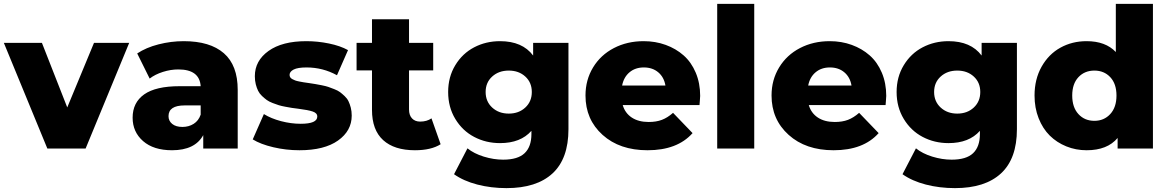

<svg xmlns="http://www.w3.org/2000/svg" viewBox="-31 -762 5996 985"><path d="M211.9 0 -11.2 -542H184.1L314 -210.9L451.2 -542H631.8L408.2 0Z M1011.7 0V-68.8Q969.2 8.8 851.6 8.8Q756.8 8.8 703.1 -38.1Q649.4 -85 649.4 -158.2Q649.4 -235.8 708.7 -277.8Q768.1 -319.8 890.6 -319.8H998.5Q992.7 -405.8 883.8 -405.8Q844.7 -405.8 804.7 -393.1Q764.6 -380.4 736.8 -358.9L672.9 -487.8Q718.3 -518.1 782.2 -534.4Q846.2 -550.8 911.6 -550.8Q1046.4 -550.8 1117.4 -489Q1188.5 -427.2 1188.5 -300.8V0ZM998.5 -173.8V-221.2H916.5Q833.5 -221.2 833.5 -166Q833.5 -141.6 852.5 -126.2Q871.6 -110.8 904.8 -110.8Q937.5 -110.8 962.6 -126.7Q987.8 -142.6 998.5 -173.8Z M1505.4 8.8Q1437 8.8 1371.3 -6.6Q1305.7 -22 1265.6 -46.9L1322.8 -176.8Q1359.9 -153.8 1410.9 -140.4Q1461.9 -127 1511.7 -127Q1596.7 -127 1596.7 -164.1Q1596.7 -182.1 1573.2 -189.9Q1549.8 -197.8 1499.5 -204.1Q1478.5 -206.5 1466.3 -208.5Q1454.1 -210.4 1433.1 -214.4Q1412.1 -218.3 1398.9 -222.4Q1385.7 -226.6 1367.4 -233.6Q1349.1 -240.7 1337.6 -249Q1326.2 -257.3 1313.2 -269.5Q1300.3 -281.7 1293.2 -296.1Q1286.1 -310.5 1281.2 -329.6Q1276.4 -348.6 1276.4 -371.1Q1276.4 -450.2 1346.4 -500.5Q1416.5 -550.8 1540.5 -550.8Q1599.1 -550.8 1657 -538.8Q1714.8 -526.9 1754.4 -504.9L1697.8 -376Q1625 -416 1541.5 -416Q1496.6 -416 1475.6 -405.3Q1454.6 -394.5 1454.6 -377.9Q1454.6 -371.1 1457.8 -365.7Q1460.9 -360.4 1468.5 -356.2Q1476.1 -352.1 1483.2 -349.4Q1490.2 -346.7 1503.9 -344Q1517.6 -341.3 1526.6 -339.8Q1535.6 -338.4 1553.7 -335.9Q1575.7 -332.5 1586.4 -330.8Q1597.2 -329.1 1619.1 -324.7Q1641.1 -320.3 1653.1 -316.2Q1665 -312 1683.8 -304.7Q1702.6 -297.4 1713.4 -289.3Q1724.1 -281.2 1737.1 -269Q1750 -256.8 1756.8 -242.7Q1763.7 -228.5 1768.6 -209.7Q1773.4 -190.9 1773.4 -168.9Q1773.4 -90.8 1703.1 -41Q1632.8 8.8 1505.4 8.8Z M2097.7 8.8Q1991.7 8.8 1934.6 -43.2Q1877.4 -95.2 1877.4 -198.2V-400.9H1798.3V-542H1877.4V-663.1H2067.4V-542H2191.4V-400.9H2067.4V-200.2Q2067.4 -170.9 2082.8 -154.5Q2098.1 -138.2 2124.5 -138.2Q2158.7 -138.2 2182.6 -154.8L2229.5 -22Q2180.7 8.8 2097.7 8.8Z M2567.4 203.1Q2488.3 203.1 2417.7 184.8Q2347.2 166.5 2298.3 131.8L2367.2 -1Q2400.4 25.9 2450.9 41.5Q2501.5 57.1 2550.3 57.1Q2625.5 57.1 2660.4 23.9Q2695.3 -9.3 2695.3 -74.2V-90.8Q2639.6 -27.8 2534.2 -27.8Q2461.9 -27.8 2401.6 -59.6Q2341.3 -91.3 2304.7 -151.9Q2268.1 -212.4 2268.1 -290Q2268.1 -367.2 2304.7 -427.5Q2341.3 -487.8 2401.6 -519.3Q2461.9 -550.8 2534.2 -550.8Q2648.9 -550.8 2704.1 -477.1V-542H2885.3V-99.1Q2885.3 52.2 2803.5 127.7Q2721.7 203.1 2567.4 203.1ZM2494.1 -210.2Q2527.8 -179.2 2579.1 -179.2Q2630.4 -179.2 2663.8 -210.2Q2697.3 -241.2 2697.3 -290Q2697.3 -338.9 2663.8 -369.4Q2630.4 -399.9 2579.1 -399.9Q2527.8 -399.9 2494.1 -369.4Q2460.4 -338.9 2460.4 -290Q2460.4 -241.2 2494.1 -210.2Z M3291 8.8Q3147.9 8.8 3060.3 -70.1Q2972.7 -148.9 2972.7 -272Q2972.7 -352.1 3011.5 -416Q3050.3 -480 3118.4 -515.4Q3186.5 -550.8 3271 -550.8Q3331.5 -550.8 3384 -531.7Q3436.5 -512.7 3476.1 -477.8Q3515.6 -442.9 3538.3 -389.2Q3561 -335.4 3561 -270Q3561 -261.7 3559.3 -244.1Q3557.6 -226.6 3557.6 -223.1H3163.6Q3175.8 -181.6 3210.2 -158.9Q3244.6 -136.2 3296.9 -136.2Q3335.9 -136.2 3364.7 -147.2Q3393.6 -158.2 3421.9 -183.1L3522 -79.1Q3443.8 8.8 3291 8.8ZM3160.6 -323.2H3382.8Q3375.5 -366.2 3345.9 -391.1Q3316.4 -416 3272 -416Q3228 -416 3198.5 -391.1Q3168.9 -366.2 3160.6 -323.2Z M3648.4 0V-742.2H3838.4V0Z M4245.6 8.8Q4102.5 8.8 4014.9 -70.1Q3927.2 -148.9 3927.2 -272Q3927.2 -352.1 3966.1 -416Q4004.9 -480 4073 -515.4Q4141.1 -550.8 4225.6 -550.8Q4286.1 -550.8 4338.6 -531.7Q4391.1 -512.7 4430.7 -477.8Q4470.2 -442.9 4492.9 -389.2Q4515.6 -335.4 4515.6 -270Q4515.6 -261.7 4513.9 -244.1Q4512.2 -226.6 4512.2 -223.1H4118.2Q4130.4 -181.6 4164.8 -158.9Q4199.2 -136.2 4251.5 -136.2Q4290.5 -136.2 4319.3 -147.2Q4348.1 -158.2 4376.5 -183.1L4476.6 -79.1Q4398.4 8.8 4245.6 8.8ZM4115.2 -323.2H4337.4Q4330.1 -366.2 4300.5 -391.1Q4271 -416 4226.6 -416Q4182.6 -416 4153.1 -391.1Q4123.5 -366.2 4115.2 -323.2Z M4868.2 203.1Q4789.1 203.1 4718.5 184.8Q4647.9 166.5 4599.1 131.8L4668 -1Q4701.2 25.9 4751.7 41.5Q4802.2 57.1 4851.1 57.1Q4926.3 57.1 4961.2 23.9Q4996.1 -9.3 4996.1 -74.2V-90.8Q4940.4 -27.8 4835 -27.8Q4762.7 -27.8 4702.4 -59.6Q4642.1 -91.3 4605.5 -151.9Q4568.8 -212.4 4568.8 -290Q4568.8 -367.2 4605.5 -427.5Q4642.1 -487.8 4702.4 -519.3Q4762.7 -550.8 4835 -550.8Q4949.7 -550.8 5004.9 -477.1V-542H5186V-99.1Q5186 52.2 5104.2 127.7Q5022.5 203.1 4868.2 203.1ZM4794.9 -210.2Q4828.6 -179.2 4879.9 -179.2Q4931.2 -179.2 4964.6 -210.2Q4998 -241.2 4998 -290Q4998 -338.9 4964.6 -369.4Q4931.2 -399.9 4879.9 -399.9Q4828.6 -399.9 4794.9 -369.4Q4761.2 -338.9 4761.2 -290Q4761.2 -241.2 4794.9 -210.2Z M5543.5 8.8Q5488.3 8.8 5439.5 -11Q5390.6 -30.8 5354.5 -66.4Q5318.4 -102.1 5297.4 -155.3Q5276.4 -208.5 5276.4 -272Q5276.4 -355.5 5312.5 -419.7Q5348.6 -483.9 5408.9 -517.3Q5469.2 -550.8 5543.5 -550.8Q5640.6 -550.8 5693.4 -495.1V-742.2H5883.8V0H5702.6V-54.2Q5649.9 8.8 5543.5 8.8ZM5583.5 -142.1Q5632.8 -142.1 5664.8 -176.8Q5696.8 -211.4 5696.8 -272Q5696.8 -332 5665 -366Q5633.3 -399.9 5583.5 -399.9Q5533.2 -399.9 5501.5 -366Q5469.7 -332 5469.7 -272Q5469.7 -211.4 5501.5 -176.8Q5533.2 -142.1 5583.5 -142.1Z"/></svg>

Font: Montserrat ExtraBold
Style: Regular
Weight: 800
Designer: Julieta Ulanovsky
Foundry: Julieta Ulanovsky
Version: Version 9.000